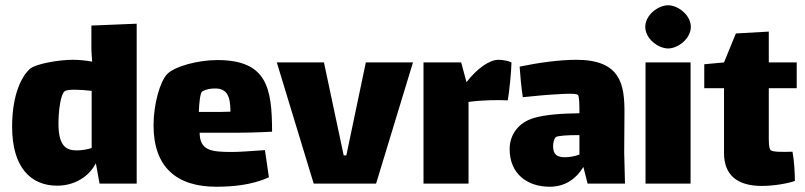

<svg xmlns="http://www.w3.org/2000/svg" viewBox="-20 -697 3055 729"><path d="M327 -600V-516C327 -497 329 -479 330 -463C308 -467 282 -470 256 -470C207 -470 117 -456 93 -435C64 -409 26 -341 26 -216C26 -60 98 8 197 8C264 8 318 -27 344 -77L358 0H499V-607ZM272 -126C237 -126 202 -136 202 -227C202 -276 210 -340 226 -351C238 -359 286 -357 328 -352V-135C312 -130 293 -126 272 -126Z M860 -120C780 -120 739 -126 738 -193H880C899 -193 962 -194 1013 -197C1013 -364 993 -469 805 -469C732 -469 642 -445 614 -415C588 -387 563 -303 563 -221C563 -62 651 12 801 12C856 12 935 7 1001 -24L986 -127C926 -123 890 -120 860 -120ZM748 -350C762 -358 781 -362 801 -361C841 -359 855 -333 855 -273C834 -272 809 -272 787 -272H735C736 -305 740 -345 748 -350Z M1295 -107H1285L1210 -460H1031L1171 0H1408L1548 -460H1369Z M1873 -470C1837 -470 1790 -435 1752 -386H1751L1731 -460H1588V0H1759V-310C1808 -317 1872 -318 1908 -316C1913 -343 1922 -430 1922 -460C1913 -465 1891 -470 1873 -470Z M2353 0 2350 -118 2351 -265C2352 -376 2337 -470 2168 -470C2103 -470 2019 -458 1953 -444C1955 -412 1959 -368 1965 -328C2013 -333 2056 -337 2095 -339C2124 -341 2166 -343 2174 -337C2180 -333 2180 -291 2180 -267C2111 -266 2052 -262 2007 -249C1949 -232 1915 -186 1915 -131C1915 -37 1982 12 2067 12C2121 12 2164 -13 2195 -63L2211 0ZM2125 -100C2097 -100 2080 -109 2080 -142C2080 -153 2083 -169 2090 -176C2096 -182 2138 -184 2172 -184H2180V-110C2160 -103 2141 -100 2125 -100Z M2517 -513C2554 -513 2603 -550 2603 -595C2603 -640 2554 -677 2517 -677C2479 -677 2430 -640 2430 -595C2430 -550 2479 -513 2517 -513ZM2431 0H2602V-460H2431Z M2899 -362H3005V-460H2899V-577L2774 -570L2729 -460L2654 -453V-362H2729V-116C2729 -29 2783 9 2873 9C2919 9 2974 -1 2998 -10C2998 -36 2996 -84 2989 -121C2956 -120 2914 -119 2906 -127C2898 -135 2899 -167 2899 -189Z"/></svg>

Font: FilmFarsi Display
Style: Regular
Weight: 400
Designer: Borna Izadpanah
Foundry: Borna Izadpanah
Version: Version 1.000;PS 001.000;hotconv 1.0.88;makeotf.lib2.5.64775